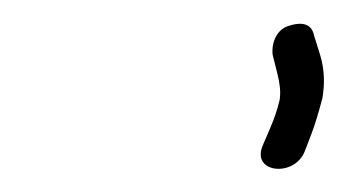

<svg xmlns="http://www.w3.org/2000/svg" viewBox="-20 -746 293 162"><path d="M210 -700 214 -684C216 -676 217 -669 216 -662C214 -653 211 -645 208 -638L202 -624C191 -600 228 -596 237 -618L242 -631C246 -641 249 -652 252 -663C254 -675 254 -687 250 -700L245 -716C243 -726 235 -728 223 -724C214 -721 209 -711 210 -700Z"/></svg>

Font: Stray Cat
Style: ExtObl
Weight: 400
Version: Version 1.0